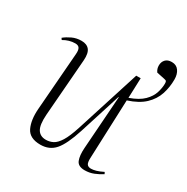

<svg xmlns="http://www.w3.org/2000/svg" viewBox="-154 -786 908 932"><g transform="rotate(30 300.0 -319.5)"><path d="M194 14Q133 14 113.5 -27Q94 -68 99 -132L124 -453Q126 -476 119.5 -486.5Q113 -497 96 -497Q62 -497 30 -478L24 -487Q41 -501 64.5 -512Q88 -523 116 -523Q146 -523 160.5 -505Q175 -487 172 -446L147 -126Q143 -68 158 -44Q173 -20 205 -20Q226 -20 244.5 -29.5Q263 -39 280.5 -67Q298 -95 316 -151L430 -509H455L451 -397Q502 -415 527.5 -440.5Q553 -466 561.5 -494Q570 -522 570 -545Q570 -555 567.5 -558.5Q565 -562 554 -564L511 -573Q500 -588 500 -607Q500 -627 512 -640Q524 -653 547 -653Q573 -653 586.5 -634Q600 -615 600 -586Q600 -542 587 -502.5Q574 -463 541.5 -432Q509 -401 450 -382L437 -51Q436 -27 442.5 -17.5Q449 -8 465 -8Q477 -8 493 -12.5Q509 -17 531 -28L536 -18Q516 -5 492.5 4.5Q469 14 442 14Q405 14 395 -11Q385 -36 388 -79L409 -376H407L333 -143Q305 -56 274.5 -21Q244 14 194 14Z"/></g></svg>

Font: Literata 72pt ExtraLight
Style: Italic
Weight: 200
Italic angle: -2°
Designer: Latin by Veronika Burian and Jose Scaglione. Greek by Irene Vlachou. Cyrillic by Vera Evstafieva
Foundry: TypeTogether
Version: Version 3.002